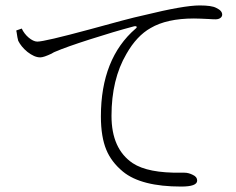

<svg xmlns="http://www.w3.org/2000/svg" viewBox="-20 -707 868 706"><path d="M646 -21C685 -21 705 -28 705 -43C705 -52 700 -59 689 -64C679 -69 669 -72 658 -72C655 -72 651 -72 644 -72C565 -71 506 -82 468 -107C416 -142 390 -200 390 -281C390 -370 408 -446 445 -509C470 -553 500 -585 534 -604C573 -627 626 -639 693 -639C708 -639 727 -638 749 -637C761 -636 769 -636 773 -636C788 -636 797 -644 797 -653C797 -663 790 -671 775 -678C764 -684 744 -687 714 -687C675 -687 607 -675 509 -651C467 -642 401 -624 310 -599C199 -569 135 -554 117 -554C98 -554 71 -577 60 -602L40 -595C40 -594 40 -592 41 -589C43 -574 45 -564 47 -557C54 -543 65 -529 81 -516C98 -503 113 -496 128 -496C137 -496 151 -501 170 -510C175 -513 178 -515 181 -516C211 -529 254 -544 310 -562C369 -581 423 -597 472 -610C483 -613 486 -607 479 -602C394 -529 351 -421 351 -279C351 -228 358 -187 371 -156C383 -127 403 -100 432 -76C477 -39 549 -21 646 -21Z"/></svg>

Font: AllPunType ExtraLight
Style: Regular
Weight: 280
Version: 1.0